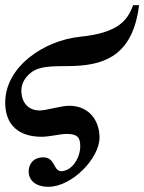

<svg xmlns="http://www.w3.org/2000/svg" viewBox="-25 -512 554 737"><path d="M486 -492C464 -433 429 -386 283 -371C145 -357 -5 -257 -5 -118C-5 -32 47 13 135 13C165 13 207 2 230 2C273 2 283 16 283 49C283 96 250 145 210 145C179 145 188 92 141 92C97 92 85 125 85 146C85 177 108 205 161 205C251 205 357 96 357 16C357 -50 316 -106 241 -106C208 -106 154 -88 127 -88C82 -88 57 -120 57 -165C57 -189 69 -214 95 -234C134 -264 198 -256 262 -259C389 -264 486 -310 509 -492Z"/></svg>

Font: STIXGeneral
Style: Bold Italic
Weight: 700
Italic angle: -16.33°
Designer: MicroPress Inc., with final additions and corrections provided by Coen Hoffman, Elsevier (retired)
Version: Version 1.1.0